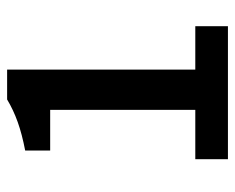

<svg xmlns="http://www.w3.org/2000/svg" viewBox="-82 -594 676 553"><g transform="rotate(-90 256.5 -318.0)"><path d="M74 0V-94H216V-512H99V-584Q146 -593 181 -605.5Q216 -618 246 -636H332V-94H457V0Z"/></g></svg>

Font: Source Sans Pro SemiBold
Style: Regular
Weight: 600
Designer: Paul D. Hunt
Foundry: Adobe Systems Incorporated
Version: Version 2.045;hotconv 1.0.109;makeotfexe 2.5.65596